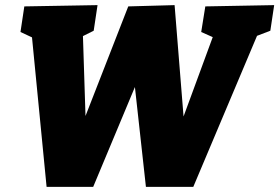

<svg xmlns="http://www.w3.org/2000/svg" viewBox="-20 -730 1091 750"><path d="M782 -705 1051 -710 1036 -610 984 -590 735 0H550L507 -390L344 0H162L105 -584L60 -605L75 -705L361 -710L346 -610L304 -589L314 -277L481 -705L662 -710L697 -275L811 -585L766 -605Z"/></svg>

Font: Bitter Pro Black
Style: Italic
Weight: 900
Italic angle: -9°
Designer: Sol Matas, and Bitter project Authors
Foundry: Sol Matas
Version: Version 1.010